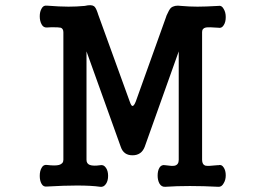

<svg xmlns="http://www.w3.org/2000/svg" viewBox="-20 -717 1040 738"><path d="M223.6 -592.8V-102.5Q223.6 -87.9 207 -83Q192.4 -79.1 160.2 -83Q146.5 -85 139.6 -71.3Q132.8 -59.6 132.8 -41Q132.8 -22.5 139.6 -10.7Q146.5 2 160.2 0Q226.6 -3.9 275.4 -3.9Q332 -3.9 365.2 1Q378.9 2.9 387.7 -10.7Q395.5 -22.5 395.5 -41Q395.5 -59.6 387.7 -71.3Q378.9 -85 365.2 -82Q338.9 -78.1 325.2 -83Q312.5 -87.9 312.5 -102.5V-519.5L444.3 -152.3Q455.1 -120.1 489.3 -120.1Q523.4 -120.1 536.1 -152.3L667 -519.5V-102.5Q667 -84 651.4 -80.1Q640.6 -78.1 615.2 -82Q600.6 -85 592.8 -72.3Q585.9 -60.5 585.9 -42Q585.9 -24.4 592.8 -11.7Q600.6 2 615.2 1Q658.2 -2 710 -2Q761.7 -2 819.3 1Q832 2 839.8 -12.7Q847.7 -25.4 847.7 -43Q847.7 -61.5 839.8 -73.2Q832 -85.9 819.3 -82H815.4Q780.3 -78.1 770.5 -80.1Q756.8 -84 756.8 -102.5V-593.8Q756.8 -608.4 771.5 -611.3Q782.2 -613.3 819.3 -610.4Q832 -607.4 839.8 -620.1Q847.7 -631.8 847.7 -651.4Q847.7 -669.9 839.8 -682.6Q832 -697.3 819.3 -694.3Q769.5 -691.4 739.3 -691.4Q708 -691.4 675.8 -694.3Q650.4 -698.2 636.7 -686.5Q629.9 -679.7 620.1 -657.2L618.2 -651.4L502 -327.1Q495.1 -309.6 489.3 -309.6Q484.4 -309.6 478.5 -327.1L357.4 -661.1L354.5 -669.9Q347.7 -689.5 340.8 -693.4Q331.1 -700.2 305.7 -694.3Q274.4 -691.4 243.2 -691.4Q210 -691.4 160.2 -695.3Q146.5 -697.3 139.6 -683.6Q132.8 -671.9 132.8 -654.3Q132.8 -636.7 139.6 -624Q146.5 -610.4 160.2 -611.3L178.7 -612.3Q207 -612.3 213.9 -610.4Q223.6 -606.4 223.6 -592.8Z"/></svg>

Font: GungsuhChe
Style: Regular
Weight: 400
Monospace: yes
Version: Version 2.21